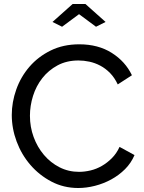

<svg xmlns="http://www.w3.org/2000/svg" viewBox="-20 -936 722 962"><path d="M243 -826 344 -916H408L509 -826L461 -802L376 -865L291 -802ZM39 -360Q39 -424 61.5 -487.5Q84 -551 127.5 -601.5Q171 -652 234 -683Q297 -714 377 -714Q472 -714 540 -671Q608 -628 641 -559L570 -513Q554 -547 531.5 -570Q509 -593 482.5 -607Q456 -621 428 -627Q400 -633 373 -633Q314 -633 268.5 -608.5Q223 -584 192 -544.5Q161 -505 145.5 -455.5Q130 -406 130 -356Q130 -300 148.5 -249.5Q167 -199 200 -160Q233 -121 278 -98Q323 -75 376 -75Q404 -75 433.5 -82Q463 -89 490 -104.5Q517 -120 540.5 -143.5Q564 -167 579 -200L654 -159Q637 -119 606.5 -88.5Q576 -58 537.5 -37Q499 -16 456 -5Q413 6 372 6Q299 6 238 -26Q177 -58 132.5 -109.5Q88 -161 63.5 -226.5Q39 -292 39 -360Z"/></svg>

Font: PTCRaleway Medium
Style: Regular
Weight: 500
Designer: Matt McInerney, Pablo Impallari, Rodrigo Fuenzalida
Foundry: Matt McInerney, Pablo Impallari, Rodrigo Fuenzalida
Version: Version 3.000g; ttfautohint (v1.5) -l 8 -r 28 -G 28 -x 14 -D